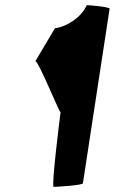

<svg xmlns="http://www.w3.org/2000/svg" viewBox="-20 -728 447 748"><path d="M118 -490C133 -484 214 -282 216 -291C215 -284 179 0 189 0C199 0 302 -6 303 -14L407 -694C408 -701 328 -708 318 -708C298 -662 242 -624 194 -618Z"/></svg>

Font: Ampere
Style: SuExtIta
Weight: 400
Version: Version 1